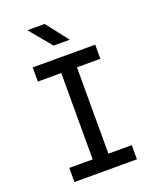

<svg xmlns="http://www.w3.org/2000/svg" viewBox="-170 -1050 940 1149"><g transform="rotate(-20 300.0 -475.0)"><path d="M366 -810 257 -950H147L263 -810ZM499 0V-90H350V-640H499V-730H101V-640H250V-90H101V0Z"/></g></svg>

Font: Tekne LDO Medium
Style: Regular
Weight: 500
Monospace: yes
Designer: Alessio Laiso, Mario Rullo, Paolo Rosset
Foundry: Alessio Laiso
Version: Version 1.000;hotconv 1.0.109;makeotfexe 2.5.65596